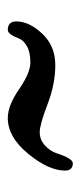

<svg xmlns="http://www.w3.org/2000/svg" viewBox="123 -514 207 493"><g transform="rotate(90 226.5 -267.5)"><path d="M418 -331Q418 -289 375 -236.5Q332 -184 283 -184Q251 -184 209 -213Q167 -242 140.5 -242Q114 -242 98.5 -233Q83 -224 79 -213Q68 -184 57 -184Q35 -184 35 -206Q35 -239 66.5 -272.5Q98 -306 147 -306Q196 -306 248 -286Q300 -266 319.5 -266Q339 -266 353.5 -279.5Q368 -293 373 -308Q387 -351 399 -351Q418 -351 418 -331Z"/></g></svg>

Font: Macondo Swash Caps
Style: Regular
Weight: 400
Designer: John Vargas Beltran
Foundry: John Vargas Beltran
Version: Version 2.001